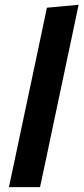

<svg xmlns="http://www.w3.org/2000/svg" viewBox="-20 -764 341 784"><path d="M16.5 0Q28 -54 38.8 -104.8Q49.5 -155.5 62.5 -217L121 -493Q134 -554.5 146.5 -613.8Q159 -673 171.5 -732.5L301 -744.5Q288.5 -685 275.5 -623.2Q262.5 -561.5 248 -493.5L189.5 -217Q176.5 -154.5 165.8 -104.2Q155 -54 143.5 0Z"/></svg>

Font: Commissioner SemiBold
Style: Italic
Weight: 600
Italic angle: -12°
Designer: Kostas Bartsokas
Foundry: Kostas Bartsokas
Version: Version 1.000; ttfautohint (v1.8.3)